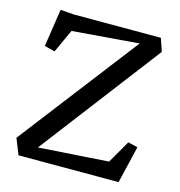

<svg xmlns="http://www.w3.org/2000/svg" viewBox="-102 -772 809 863"><g transform="rotate(15 302.0 -340.5)"><path d="M522.9 -184.1 567.9 -173.3 526.9 0H61L31.7 -73.7L457 -626.5L146.5 -601.6L96.7 -493.2L48.3 -505.4L74.7 -680.7L137.2 -675.8H542.5L563 -615.7L136.2 -56.6L461.9 -78.1Z"/></g></svg>

Font: Vesper Libre
Style: Regular
Weight: 400
Designer: Robert Keller & Kimya Gandhi
Foundry: Mota Italic
Version: Version 1.058